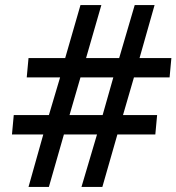

<svg xmlns="http://www.w3.org/2000/svg" viewBox="-20 -734 693 754"><path d="M92 0H172L231 -206H361L300 0H382L441 -206H590L597 -282H463L506 -430H646L653 -506H528L587 -714H509L448 -506H318L378 -714H296L236 -506H92L85 -430H216L172 -282H34L27 -206H150ZM253 -282 296 -430H425L383 -282Z"/></svg>

Font: Noto Sans Medium
Style: Italic
Weight: 500
Italic angle: -12°
Designer: Monotype Design Team
Foundry: Monotype Imaging Inc.
Version: Version 2.013